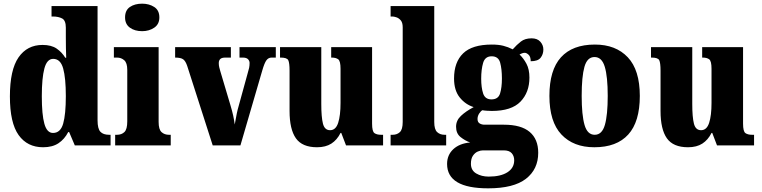

<svg xmlns="http://www.w3.org/2000/svg" viewBox="-20 -793 4156 1047"><path d="M215 10Q129 10 81.5 -56.5Q34 -123 34 -267Q34 -412 81 -480Q128 -548 212 -548Q260 -548 289 -528Q318 -508 336 -478H341Q340 -500 339.5 -530.5Q339 -561 339 -590V-642Q339 -682 318.5 -692.5Q298 -703 269 -703H261V-760H512V-137Q512 -91 527.5 -74.5Q543 -58 575 -58H583V0H388L357 -73H352Q332 -34 299 -12Q266 10 215 10ZM269 -68Q310 -68 324.5 -119Q339 -170 339 -269Q339 -367 324.5 -419.5Q310 -472 270 -472Q236 -472 222 -419.5Q208 -367 208 -268Q208 -168 222 -118Q236 -68 269 -68Z M755 -623Q715 -623 688.5 -642Q662 -661 662 -698Q662 -737 688.5 -755Q715 -773 755 -773Q793 -773 821 -755Q849 -737 849 -698Q849 -661 821 -642Q793 -623 755 -623ZM608 0V-58H618Q643 -58 658.5 -73Q674 -88 674 -131V-412Q674 -450 657.5 -464.5Q641 -479 618 -479H601V-536H845V-128Q845 -87 861 -72.5Q877 -58 901 -58H911V0Z M1001 -433Q992 -460 979 -469.5Q966 -479 935 -479V-536H1239V-479H1209Q1189 -479 1181 -471Q1173 -463 1173 -449Q1173 -437 1175.5 -426.5Q1178 -416 1181 -406L1237 -218Q1246 -188 1251.5 -163Q1257 -138 1260 -114Q1264 -133 1267.5 -154Q1271 -175 1276 -195L1331 -395Q1336 -411 1338.5 -423Q1341 -435 1341 -450Q1341 -461 1332.5 -470Q1324 -479 1304 -479H1286V-536H1484V-479H1461Q1444 -479 1433 -464.5Q1422 -450 1410 -408L1291 0H1140Z M1709 10Q1628 10 1593.5 -39Q1559 -88 1559 -188V-407Q1559 -450 1552 -464.5Q1545 -479 1511 -479H1507V-536H1732V-226Q1732 -155 1741 -119Q1750 -83 1780 -83Q1811 -83 1824 -123Q1837 -163 1837 -232V-418Q1837 -460 1824.5 -469.5Q1812 -479 1789 -479H1786V-536H2009V-119Q2009 -76 2022 -67Q2035 -58 2058 -58H2069V0H1867L1841 -68H1837Q1818 -30 1787 -10Q1756 10 1709 10Z M2110 0V-58H2121Q2145 -58 2160.5 -72.5Q2176 -87 2176 -128V-644Q2176 -670 2165 -682.5Q2154 -695 2140.5 -699Q2127 -703 2121 -703H2110V-760H2348V-128Q2348 -87 2364 -72.5Q2380 -58 2404 -58H2413V0Z M2642 234Q2418 234 2418 101Q2418 52 2452 20.5Q2486 -11 2544 -16Q2516 -26 2491.5 -45.5Q2467 -65 2467 -102Q2467 -136 2493.5 -161Q2520 -186 2563 -209Q2518 -223 2487 -261.5Q2456 -300 2456 -365Q2456 -454 2505.5 -502Q2555 -550 2662 -550Q2698 -550 2724 -543.5Q2750 -537 2776 -524Q2798 -549 2820.5 -566.5Q2843 -584 2879 -584Q2910 -584 2926.5 -565.5Q2943 -547 2943 -523Q2943 -497 2928 -478Q2913 -459 2874 -459Q2874 -484 2862.5 -494.5Q2851 -505 2842 -505Q2832 -505 2825 -501.5Q2818 -498 2813 -496Q2835 -475 2851 -445Q2867 -415 2867 -370Q2867 -289 2818 -238.5Q2769 -188 2662 -188Q2653 -188 2636 -189Q2619 -190 2611 -192Q2602 -188 2593 -174Q2584 -160 2584 -144Q2584 -127 2595.5 -120Q2607 -113 2622 -113H2728Q2822 -113 2868.5 -73.5Q2915 -34 2915 40Q2915 130 2848 182Q2781 234 2642 234ZM2660 -251Q2697 -251 2707 -283.5Q2717 -316 2717 -365Q2717 -416 2707.5 -451Q2698 -486 2661 -486Q2625 -486 2614.5 -450Q2604 -414 2604 -364Q2604 -316 2614.5 -283.5Q2625 -251 2660 -251ZM2645 170Q2710 170 2747 146.5Q2784 123 2784 81Q2784 58 2770.5 42.5Q2757 27 2727 27H2613Q2600 27 2585 33.5Q2570 40 2559 56Q2548 72 2548 100Q2548 136 2577 153Q2606 170 2645 170Z M3221 10Q3107 10 3041.5 -59.5Q2976 -129 2976 -270Q2976 -411 3039 -480.5Q3102 -550 3224 -550Q3338 -550 3403.5 -480.5Q3469 -411 3469 -270Q3469 -129 3406 -59.5Q3343 10 3221 10ZM3223 -58Q3263 -58 3278.5 -112Q3294 -166 3294 -270Q3294 -375 3278 -428.5Q3262 -482 3222 -482Q3182 -482 3167 -428.5Q3152 -375 3152 -270Q3152 -166 3167.5 -112Q3183 -58 3223 -58Z M3732 10Q3651 10 3616.5 -39Q3582 -88 3582 -188V-407Q3582 -450 3575 -464.5Q3568 -479 3534 -479H3530V-536H3755V-226Q3755 -155 3764 -119Q3773 -83 3803 -83Q3834 -83 3847 -123Q3860 -163 3860 -232V-418Q3860 -460 3847.5 -469.5Q3835 -479 3812 -479H3809V-536H4032V-119Q4032 -76 4045 -67Q4058 -58 4081 -58H4092V0H3890L3864 -68H3860Q3841 -30 3810 -10Q3779 10 3732 10Z"/></svg>

Font: Noto Serif Condensed Black
Style: Regular
Weight: 900
Width: 3
Designer: Monotype Design Team
Foundry: Monotype Imaging Inc.
Version: Version 2.015; ttfautohint (v1.8.4.7-5d5b)